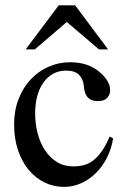

<svg xmlns="http://www.w3.org/2000/svg" viewBox="-20 -697 484 731"><path d="M410.6 -169.9Q404.3 -129.4 386.7 -95.5Q369.1 -61.5 344 -37.1Q318.8 -12.7 288.1 1Q257.3 14.6 224.1 14.6Q184.6 14.6 149.9 -2.2Q115.2 -19 89.4 -50Q63.5 -81.1 48.6 -125Q33.7 -168.9 33.7 -223.1Q33.7 -276.4 50.8 -320.1Q67.9 -363.8 96.9 -394.8Q126 -425.8 164.8 -442.9Q203.6 -460 247.1 -460Q314 -460 356 -425.3Q377 -408.2 388.2 -390.1Q399.4 -372.1 399.4 -353.5Q399.4 -336.4 387.9 -324.2Q376.5 -312 353.5 -312Q346.2 -312 337.4 -313.5Q328.6 -314.9 320.6 -320.6Q312.5 -326.2 306.6 -337.6Q300.8 -349.1 299.3 -369.1Q296.9 -395.5 281 -411.9Q265.1 -428.2 231.4 -428.2Q203.6 -428.2 181.6 -415.8Q159.7 -403.3 144.5 -381.6Q129.4 -359.9 121.6 -330.1Q113.8 -300.3 113.8 -265.6Q113.8 -226.1 123.3 -189.5Q132.8 -152.8 151.4 -124.8Q169.9 -96.7 196.8 -80.1Q223.6 -63.5 258.8 -63.5Q279.3 -63.5 298.1 -68.1Q316.9 -72.8 334 -85.4Q351.1 -98.1 366.9 -120.4Q382.8 -142.6 397.5 -177.2ZM356.9 -508.8 234.4 -613.3 112.3 -508.8H77.6L203.6 -676.8H266.1L391.6 -508.8Z"/></svg>

Font: Doulos SIL Compact
Style: Regular
Weight: 400
Designer: Walt Agee, Victor Gaultney, Peter Martin, Debbi Hosken
Foundry: SIL International
Version: Version 4.110; 2011; Maintenance release ; LnSpcTght